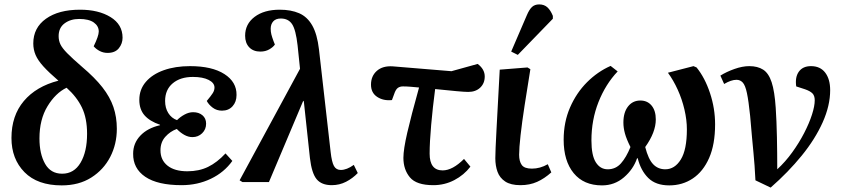

<svg xmlns="http://www.w3.org/2000/svg" viewBox="-20 -826 3834 871"><path d="M260 15Q150 15 91 -45Q32 -105 32 -200Q32 -301 88 -367.5Q144 -434 245 -460Q202 -497 177 -524.5Q152 -552 141.5 -576.5Q131 -601 131 -629Q131 -700 188.5 -741Q246 -782 343 -782Q427 -782 481.5 -748.5Q536 -715 536 -655Q536 -628 519 -607Q502 -586 468 -586Q449 -586 432.5 -594.5Q416 -603 405 -616Q428 -663 428 -683Q428 -708 405.5 -724Q383 -740 339 -740Q300 -740 273 -720Q246 -700 246 -662Q246 -642 254 -625Q262 -608 284.5 -585Q307 -562 352 -523Q410 -474 444.5 -430Q479 -386 494.5 -340.5Q510 -295 510 -242Q510 -172 480 -114Q450 -56 394 -20.5Q338 15 260 15ZM262 -38Q316 -38 345.5 -88Q375 -138 375 -219Q375 -290 351.5 -338.5Q328 -387 282 -428Q232 -404 195.5 -344Q159 -284 159 -198Q159 -128 184.5 -83Q210 -38 262 -38Z M804 14Q695 14 639 -24Q583 -62 584 -129Q584 -176 616.5 -210.5Q649 -245 706 -258V-260Q659 -276 635.5 -303Q612 -330 612 -373Q612 -420 641.5 -454.5Q671 -489 723 -507.5Q775 -526 842 -526Q942 -526 998 -490Q1054 -454 1053 -395Q1053 -364 1035 -344Q1017 -324 987 -324Q963 -324 945 -337.5Q927 -351 918 -368Q938 -392 945.5 -404Q953 -416 953 -429Q953 -450 926.5 -463.5Q900 -477 855 -477Q798 -477 763.5 -448Q729 -419 729 -368Q729 -336 743.5 -313Q758 -290 783 -281Q798 -296 817.5 -306.5Q837 -317 856 -317Q882 -317 898.5 -303Q915 -289 915 -265Q915 -239 897 -221.5Q879 -204 853 -204Q834 -204 815.5 -214.5Q797 -225 782 -241Q752 -230 730 -205.5Q708 -181 708 -144Q708 -100 740 -74.5Q772 -49 830 -49Q883 -49 924 -69Q965 -89 1003 -130L1034 -96Q997 -44 936.5 -15Q876 14 804 14Z M1485 14Q1439 14 1416.5 -13Q1394 -40 1386 -109L1358 -369L1354 -365L1200 0H1080L1067 -8L1341 -514L1330 -620Q1322 -691 1305 -716.5Q1288 -742 1254 -742Q1231 -742 1219.5 -729Q1208 -716 1208 -696Q1208 -682 1211 -670Q1214 -658 1221 -639L1227 -624Q1219 -612 1201.5 -602Q1184 -592 1161 -592Q1129 -592 1110.5 -611.5Q1092 -631 1092 -664Q1092 -717 1135 -749.5Q1178 -782 1249 -782Q1300 -782 1337 -766Q1374 -750 1396.5 -710.5Q1419 -671 1427 -602L1480 -136Q1485 -91 1495 -73Q1505 -55 1526 -55Q1553 -55 1585 -78L1603 -41Q1580 -17 1550 -1.5Q1520 14 1485 14Z M1946 14Q1869 14 1839.5 -21.5Q1810 -57 1810 -110Q1810 -148 1827.5 -224Q1845 -300 1881 -429Q1861 -431 1842.5 -432.5Q1824 -434 1808 -434Q1794 -434 1784.5 -427Q1775 -420 1768 -399L1758 -372Q1719 -368 1691 -386.5Q1663 -405 1663 -442Q1663 -481 1689.5 -504.5Q1716 -528 1762 -525L2028 -503L2147 -536Q2179 -512 2179 -479Q2179 -448 2158.5 -428.5Q2138 -409 2104 -409Q2088 -409 2050.5 -412.5Q2013 -416 1954 -422Q1943 -339 1936 -259.5Q1929 -180 1929 -129Q1929 -53 1988 -53Q2033 -53 2085 -105L2114 -70Q2085 -32 2041 -9Q1997 14 1946 14Z M2341 14Q2297 14 2272 -2.5Q2247 -19 2237 -46.5Q2227 -74 2227 -108Q2227 -139 2232.5 -240.5Q2238 -342 2247 -510L2373 -520L2386 -512Q2372 -426 2360 -348.5Q2348 -271 2341.5 -212.5Q2335 -154 2335 -124Q2335 -94 2347 -77.5Q2359 -61 2393 -61Q2430 -61 2465 -81L2481 -44Q2450 -16 2416.5 -1Q2383 14 2341 14ZM2329 -577 2299 -592 2370 -757Q2381 -783 2393.5 -794.5Q2406 -806 2426 -806Q2449 -806 2463.5 -792.5Q2478 -779 2488 -754V-741Z M2711 15Q2628 15 2582.5 -40.5Q2537 -96 2537 -192Q2537 -272 2566 -338.5Q2595 -405 2643 -453Q2691 -501 2750 -527L2782 -502Q2727 -444 2695 -363Q2663 -282 2663 -189Q2663 -121 2683 -89.5Q2703 -58 2737 -58Q2773 -58 2797 -85Q2821 -112 2840 -159Q2822 -195 2815 -220.5Q2808 -246 2808 -270Q2808 -316 2829 -343Q2850 -370 2885 -370Q2917 -370 2936 -347Q2955 -324 2955 -284Q2955 -226 2907 -159Q2921 -104 2943 -81Q2965 -58 2998 -58Q3041 -58 3068.5 -102.5Q3096 -147 3096 -239Q3096 -282 3085 -329Q3074 -376 3054.5 -419Q3035 -462 3010 -496L3126 -526L3140 -520Q3178 -473 3201 -403.5Q3224 -334 3224 -262Q3224 -171 3197 -109.5Q3170 -48 3123 -16.5Q3076 15 3016 15Q2955 15 2921 -18.5Q2887 -52 2873 -108H2870Q2853 -58 2810.5 -21.5Q2768 15 2711 15Z M3476 25 3407 -8Q3405 -46 3403 -75Q3401 -104 3398 -134Q3395 -164 3391.5 -203Q3388 -242 3383 -300Q3376 -368 3368.5 -403.5Q3361 -439 3349.5 -451.5Q3338 -464 3321 -464Q3297 -464 3265 -445L3248 -483Q3275 -500 3311.5 -513Q3348 -526 3379 -526Q3417 -526 3442 -510Q3467 -494 3480.5 -453Q3494 -412 3499 -337Q3503 -277 3504.5 -204Q3506 -131 3506 -58Q3543 -92 3574 -135Q3605 -178 3628 -222.5Q3651 -267 3663.5 -306Q3676 -345 3676 -371Q3676 -392 3665.5 -402.5Q3655 -413 3632 -421L3592 -434Q3586 -476 3604 -501Q3622 -526 3659 -526Q3701 -526 3723.5 -496.5Q3746 -467 3746 -417Q3746 -347 3712 -271Q3678 -195 3617 -120Q3556 -45 3476 25Z"/></svg>

Font: Literata 36pt SemiBold
Style: Italic
Weight: 600
Italic angle: -2°
Designer: Latin by Veronika Burian and Jose Scaglione. Greek by Irene Vlachou. Cyrillic by Vera Evstafieva
Foundry: TypeTogether
Version: Version 3.002